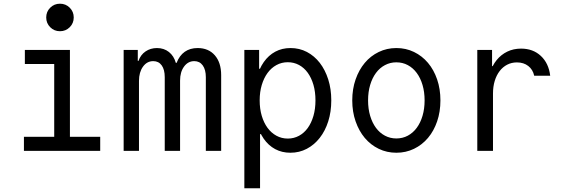

<svg xmlns="http://www.w3.org/2000/svg" viewBox="-20 -807 3040 1027"><path d="M108 0H516V-75.2H354V-540H113V-464.8H270V-75.2H108ZM227.2 -713.6Q227.2 -682.8 248.6 -661.4Q269.9 -640 300.8 -640Q331.6 -640 353 -661.4Q374.4 -682.7 374.4 -713.6Q374.4 -744.4 353 -765.8Q331.7 -787.2 300.8 -787.2Q270 -787.2 248.6 -765.8Q227.2 -744.5 227.2 -713.6Z M641.4 0H723.4V-374.2Q723.4 -420.6 744.7 -450.3Q766 -480 799.6 -480Q828.6 -480 844.9 -457.4Q861.2 -434.8 861.2 -394.2V0H943.2V-375.8Q943.2 -421.8 964.5 -450.9Q985.8 -480 1019 -480Q1048 -480 1064.5 -457.1Q1081 -434.2 1081 -394.2V0H1163V-405.2Q1163 -472.2 1129.2 -511.1Q1095.4 -550 1037.2 -550Q996.6 -550 968.2 -530Q939.8 -510 924.6 -470.6H920.6Q910.2 -507.8 883.6 -528.9Q857 -550 819.6 -550Q785 -550 758.5 -531.9Q732 -513.8 721 -481.6H717V-540H641.4Z M1533.8 -550Q1488.6 -550 1452.5 -530.6Q1416.4 -511.2 1391 -475.1Q1365.6 -439 1352.1 -387Q1338.6 -335 1338.6 -270Q1338.6 -204.8 1352.1 -152.9Q1365.6 -101 1390.7 -64.9Q1415.8 -28.8 1451.9 -9.4Q1488 10 1533.2 10Q1581 10 1620.9 -11Q1660.8 -32 1690.1 -69.3Q1719.4 -106.6 1735.7 -157.7Q1752 -208.9 1752 -270Q1752 -331.1 1735.7 -382.3Q1719.4 -433.4 1690.5 -470.8Q1661.5 -508.1 1621.6 -529.1Q1581.7 -550 1533.8 -550ZM1519.4 -474.2Q1551.9 -474.2 1579.4 -459.4Q1606.9 -444.5 1626.3 -417.5Q1645.7 -390.5 1656.6 -353.2Q1667.4 -315.9 1667.4 -270Q1667.4 -224.6 1656.6 -187.2Q1645.7 -149.7 1626.3 -122.6Q1606.9 -95.6 1579.4 -80.7Q1551.9 -65.8 1519.4 -65.8Q1486.2 -65.8 1458.4 -81.1Q1430.6 -96.3 1410.9 -123.3Q1391.2 -150.2 1380.1 -187.6Q1369 -225 1369 -270.1Q1369 -315.2 1380.2 -352.5Q1391.4 -389.8 1411.1 -416.7Q1430.8 -443.7 1458.5 -458.9Q1486.3 -474.2 1519.4 -474.2ZM1287 -540V200H1371V-89.4H1379L1353.2 -280L1374 -439.4H1366V-540Z M2100.1 10Q2151.2 10 2194.5 -11Q2237.8 -32 2269.2 -69.2Q2300.6 -106.4 2318.2 -157.8Q2335.8 -209.1 2335.8 -270Q2335.8 -330.9 2318.2 -382.2Q2300.6 -433.6 2269.2 -470.8Q2237.8 -508 2194.5 -529Q2151.1 -550 2100.2 -550Q2049.2 -550 2005.8 -528.9Q1962.3 -507.9 1931.2 -470.7Q1900 -433.6 1882.1 -382.2Q1864.2 -330.9 1864.2 -270Q1864.2 -209.1 1882.1 -157.8Q1900 -106.4 1931.1 -69.3Q1962.3 -32.1 2005.7 -11.1Q2049.1 10 2100.1 10ZM2099.8 -66.4Q2067 -66.4 2039 -81.3Q2011 -96.1 1991 -123.2Q1971 -150.2 1959.9 -187.6Q1948.8 -225 1948.8 -270Q1948.8 -315 1959.9 -352.4Q1971 -389.8 1991 -416.8Q2011 -443.9 2039 -458.7Q2067 -473.6 2099.8 -473.6Q2133.6 -473.6 2161.4 -458.7Q2189.2 -443.8 2209.1 -416.8Q2229.1 -389.8 2240.1 -352.4Q2251.2 -315 2251.2 -270Q2251.2 -225 2240.1 -187.6Q2229.1 -150.2 2209.1 -123.2Q2189.2 -96.2 2161.4 -81.3Q2133.6 -66.4 2099.8 -66.4Z M2617 0V-306.8Q2617 -343.8 2626.3 -374.3Q2635.6 -404.8 2652.6 -426.9Q2669.6 -449 2693.1 -461.1Q2716.6 -473.2 2745 -473.2Q2781 -473.2 2805.6 -454.1Q2830.2 -435 2837.4 -402H2923Q2915 -468.6 2873.1 -507.8Q2831.2 -547 2767 -547Q2726.6 -547 2693.4 -530.9Q2660.2 -514.8 2636.7 -485.9Q2613.2 -457 2600.2 -416.2Q2587.2 -375.4 2587.2 -326L2620 -453.2H2612V-540H2533V0Z"/></svg>

Font: CommitMonoV142 ExtLt
Style: Regular
Weight: 200
Monospace: yes
Designer: Eigil Nikolajsen
Foundry: Eigil Nikolajsen
Version: Version 1.142